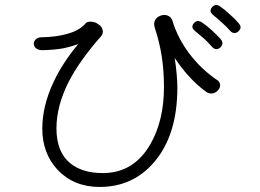

<svg xmlns="http://www.w3.org/2000/svg" viewBox="-20 -783 1040 769"><path d="M147.5 -633.8Q131.8 -633.8 123 -625Q115.2 -617.2 115.2 -607.4Q116.2 -596.7 124 -589.8Q133.8 -582 150.4 -582Q197.3 -583 235.4 -589.8Q267.6 -596.7 293 -606.4Q229.5 -529.3 195.3 -456.1Q149.4 -359.4 149.4 -267.6Q149.4 -168.9 210.9 -102.5Q276.4 -34.2 378.9 -34.2Q511.7 -34.2 596.7 -132.8Q690.4 -241.2 690.4 -432.6Q690.4 -457 687.5 -487.3Q684.6 -519.5 679.7 -550.8Q707 -510.7 731.4 -483.4Q765.6 -444.3 805.7 -415Q818.4 -406.2 833 -409.2Q845.7 -412.1 854.5 -422.9Q863.3 -433.6 861.3 -445.3Q859.4 -458 844.7 -465.8Q783.2 -508.8 738.3 -568.4Q692.4 -628.9 670.9 -699.2Q666 -714.8 651.4 -720.7Q638.7 -725.6 624 -720.7Q609.4 -715.8 601.6 -703.1Q593.8 -688.5 600.6 -669.9Q619.1 -613.3 627.9 -556.6Q636.7 -500 636.7 -433.6Q636.7 -299.8 582 -205.1Q515.6 -89.8 391.6 -89.8Q309.6 -89.8 261.7 -128.9Q206.1 -173.8 206.1 -268.6Q206.1 -359.4 255.9 -457Q298.8 -540 383.8 -636.7Q395.5 -650.4 390.6 -664.1Q387.7 -677.7 373 -686.5Q359.4 -696.3 343.8 -696.3Q327.1 -697.3 319.3 -685.5Q294.9 -659.2 246.1 -646.5Q204.1 -634.8 147.5 -633.8ZM790 -692.4Q770.5 -706.1 756.8 -690.4Q742.2 -673.8 761.7 -658.2Q785.2 -638.7 798.8 -627Q815.4 -611.3 827.1 -597.7Q844.7 -577.1 862.3 -592.8Q878.9 -608.4 863.3 -627Q843.8 -647.5 829.1 -661.1Q807.6 -680.7 790 -692.4ZM862.3 -756.8Q843.8 -770.5 829.1 -753.9Q815.4 -737.3 834 -722.7Q855.5 -705.1 871.1 -690.4Q887.7 -675.8 899.4 -662.1Q917 -641.6 934.6 -657.2Q952.1 -672.9 935.5 -690.4Q920.9 -708 901.4 -724.6Q881.8 -743.2 862.3 -756.8Z"/></svg>

Font: GulimChe
Style: Regular
Weight: 400
Monospace: yes
Version: Version 2.21